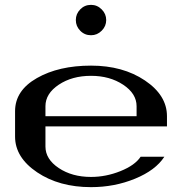

<svg xmlns="http://www.w3.org/2000/svg" viewBox="-20 -770 790 790"><path d="M354.5 -750Q379.9 -750 398.4 -731.4Q417 -712.9 417 -687.5Q417 -662.1 398.4 -643.6Q379.9 -625 354.5 -625Q328.1 -625 310.1 -643.6Q292 -662.1 292 -687.5Q292 -712.9 310.1 -731.4Q328.1 -750 354.5 -750ZM667 -250H167V-167Q167 -115.2 221.7 -78.6Q276.4 -42 354.5 -42Q416 -42 475.6 -65.9Q535.2 -89.8 558.6 -125H656.2Q620.1 -69.3 535.6 -34.7Q451.2 0 354.5 0Q223.6 0 132.8 -61Q42 -122.1 42 -208V-312.5Q42 -397.5 131.8 -448.7Q221.7 -500 354.5 -500Q485.4 -500 576.2 -439Q667 -377.9 667 -292ZM167 -292H542V-333Q542 -384.8 486.8 -421.4Q431.6 -458 354.5 -458Q276.4 -458 221.7 -421.4Q167 -384.8 167 -333Z"/></svg>

Font: okolaks
Style: Bold
Weight: 600
Width: 8
Version: Version 000.6.0